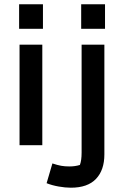

<svg xmlns="http://www.w3.org/2000/svg" viewBox="-20 -676 577 894"><path d="M69 -656H180V-542H69ZM358 -656H469V-542H358ZM71 -468H177V0H71ZM197 177 224 85Q248 93 265 96Q282 99 303 99Q330 99 352 92Q360 71 360 35V-468H466V43Q466 116 427 157Q388 198 310 198Q284 198 253 192.5Q222 187 197 177Z"/></svg>

Font: Athiti SemiBold
Style: Regular
Weight: 600
Designer: CadsonDemak Team
Foundry: CadsonDemak
Version: Version 1.032